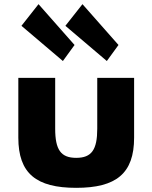

<svg xmlns="http://www.w3.org/2000/svg" viewBox="-20 -887 732 922"><path d="M549 -671 376 -867 294 -763 493 -594ZM338 -671 165 -867 83 -763 282 -594ZM245 -513H68V-226C68 -54 154 15 346 15C538 15 624 -54 624 -226V-513H447V-269C447 -168 420 -129 346 -129C272 -129 245 -168 245 -269Z"/></svg>

Font: Sztylet
Style: Bd
Weight: 700
Foundry: Cannot Into Space Fonts, PlusOne Fonts
Version: Version 0.12